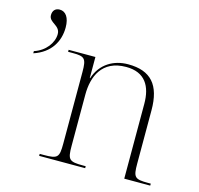

<svg xmlns="http://www.w3.org/2000/svg" viewBox="-104 -825 968 935"><g transform="rotate(15 380.0 -357.0)"><path d="M15 -486V-475C100 -503 135 -568 135 -637C135 -687 115 -714 85 -714C63 -714 50 -700 50 -677C50 -639 106 -641 106 -596C106 -552 71 -504 15 -486ZM172 0H404V-10H390C320 -10 312 -18 312 -88V-347C312 -436 347 -528 470 -528C566 -528 601 -465 601 -377V0H732V-10H719C650 -10 643 -18 643 -88V-356C643 -483 591 -543 476 -543C404 -543 339 -507 314 -430H312V-536H177V-526H201C261 -526 270 -517 270 -449V-88C270 -18 263 -10 192 -10H172Z"/></g></svg>

Font: Noto Serif Display ExtraLight
Style: Regular
Weight: 200
Designer: Monotype Design Team
Foundry: Monotype Imaging Inc.
Version: Version 2.009